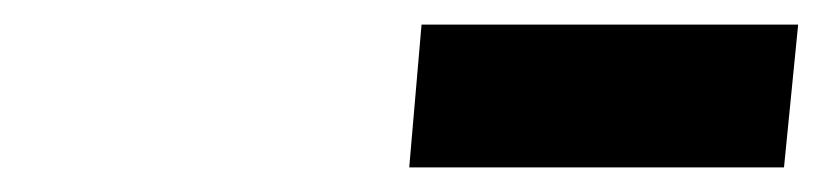

<svg xmlns="http://www.w3.org/2000/svg" viewBox="-20 -783 668 156"><path d="M312.5 -647 322.5 -763H628.5L617 -647Z"/></svg>

Font: Spline Sans Mono
Style: Bold Italic
Weight: 700
Italic angle: -4°
Monospace: yes
Version: Version 1.004